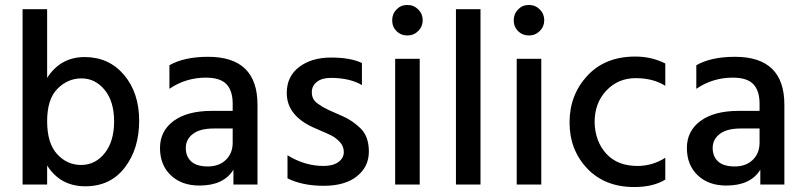

<svg xmlns="http://www.w3.org/2000/svg" viewBox="-20 -744 3245 774"><path d="M308.5 -428Q253 -428 211.5 -386Q170 -344 170 -255.5Q170 -167 210 -123Q250 -79 307 -79Q364 -79 402 -126.5Q440 -174 440 -254.5Q440 -335 402 -381.5Q364 -428 308.5 -428ZM170 0H71V-707H170V-430Q224 -514 321.5 -514Q419 -514 480 -442Q541 -370 541 -257Q541 -144 483 -68.5Q425 7 324 7Q223 7 170 -77Z M784 4Q712 4 668.5 -37.5Q625 -79 625 -147.5Q625 -216 680 -256.5Q735 -297 834 -297H918V-326Q918 -378 893 -404.5Q868 -431 810 -431Q729 -431 663 -386V-481Q722 -515 819 -515Q1018 -515 1018 -322V0H921V-60Q882 4 784 4ZM918 -169V-226H842Q786 -226 757.5 -204Q729 -182 729 -147.5Q729 -113 751 -93Q773 -73 818 -73Q863 -73 890.5 -99.5Q918 -126 918 -169Z M1139 -25V-118Q1209 -75 1284 -75Q1323 -75 1344.5 -91Q1366 -107 1366 -131Q1366 -155 1349 -172.5Q1332 -190 1314.5 -198.5Q1297 -207 1255 -225Q1136 -274 1136 -369Q1136 -436 1186 -474Q1236 -512 1314.5 -512Q1393 -512 1439 -490V-401Q1390 -430 1313 -430Q1278 -430 1257.5 -414Q1237 -398 1237 -372Q1237 -341 1263 -325Q1271 -320 1275.5 -316.5Q1280 -313 1290.5 -308Q1301 -303 1306 -300Q1321 -293 1360.5 -276Q1400 -259 1433.5 -226.5Q1467 -194 1467 -133Q1467 -72 1419 -33.5Q1371 5 1285 5Q1199 5 1139 -25Z M1622 -724Q1648 -724 1666 -706Q1684 -688 1684 -662.5Q1684 -637 1666 -619Q1648 -601 1622 -601Q1596 -601 1578.5 -618.5Q1561 -636 1561 -662Q1561 -688 1578.5 -706Q1596 -724 1622 -724ZM1672 0H1573V-507H1672Z M1917 0H1818V-707H1917Z M2112 -724Q2138 -724 2156 -706Q2174 -688 2174 -662.5Q2174 -637 2156 -619Q2138 -601 2112 -601Q2086 -601 2068.5 -618.5Q2051 -636 2051 -662Q2051 -688 2068.5 -706Q2086 -724 2112 -724ZM2162 0H2063V-507H2162Z M2537 10Q2418 10 2347 -65Q2276 -140 2276 -250.5Q2276 -361 2347.5 -438.5Q2419 -516 2541 -516Q2607 -516 2662 -488V-398Q2613 -429 2542.5 -429Q2472 -429 2424.5 -379Q2377 -329 2377 -251Q2379 -174 2424 -124.5Q2469 -75 2550 -75Q2610 -75 2662 -108V-20Q2613 10 2537 10Z M2908 4Q2836 4 2792.5 -37.5Q2749 -79 2749 -147.5Q2749 -216 2804 -256.5Q2859 -297 2958 -297H3042V-326Q3042 -378 3017 -404.5Q2992 -431 2934 -431Q2853 -431 2787 -386V-481Q2846 -515 2943 -515Q3142 -515 3142 -322V0H3045V-60Q3006 4 2908 4ZM3042 -169V-226H2966Q2910 -226 2881.5 -204Q2853 -182 2853 -147.5Q2853 -113 2875 -93Q2897 -73 2942 -73Q2987 -73 3014.5 -99.5Q3042 -126 3042 -169Z"/></svg>

Font: Hind Kochi Medium
Style: Regular
Weight: 500
Designer: Dhruvi Tolia
Foundry: Indian Type Foundry
Version: Version 0.702;PS 1.0;hotconv 1.0.81;makeotf.lib2.5.63406